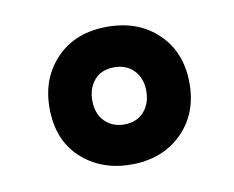

<svg xmlns="http://www.w3.org/2000/svg" viewBox="-47 -629 512 420"><g transform="rotate(-10 209.5 -419.0)"><path d="M214 -266Q148 -266 103.5 -306.5Q59 -347 59 -419Q59 -485 101 -528.5Q143 -572 214 -572Q283 -572 326.5 -530Q370 -488 370 -419Q370 -351 326.5 -308.5Q283 -266 214 -266ZM214 -355Q242 -355 258 -373Q274 -391 274 -419Q274 -447 257.5 -464.5Q241 -482 214 -482Q185 -482 169.5 -464Q154 -446 154 -419Q154 -389 171 -372Q188 -355 214 -355Z"/></g></svg>

Font: Noto Sans Devanagari UI SemiCondensed
Style: Bold
Weight: 700
Width: 4
Designer: Jelle Bosma - Monotype Design Team
Foundry: Monotype Imaging Inc.
Version: Version 2.004; ttfautohint (v1.8.4.7-5d5b)